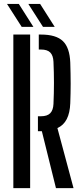

<svg xmlns="http://www.w3.org/2000/svg" viewBox="-20 -980 427 1000"><path d="M271.5 0 198 -296.5H177.5V-374.5H193Q226 -374.5 241.5 -390.2Q257 -406 258.5 -438.5Q263.5 -548.5 258.5 -658.5Q257 -691 241.8 -706.5Q226.5 -722 193.5 -722H182V-800H193.5Q272 -800 307.5 -766Q343 -732 346 -654Q348 -593.5 348 -544Q348 -494.5 346 -442.5Q342.5 -341 279 -313L363 0ZM49.5 0V-800H137V0ZM93 -840 16.5 -959.5H78L154 -840ZM204 -840 127.5 -959.5H189L265 -840Z"/></svg>

Font: Big Shoulders Stencil Display SemiBold
Style: Regular
Weight: 600
Designer: Patric King
Foundry: XO Type Co
Version: Version 1.000